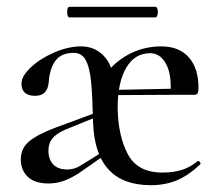

<svg xmlns="http://www.w3.org/2000/svg" viewBox="-20 -531 631 563"><path d="M253 -170Q251 -252 247 -292.5Q243 -333 231.5 -354.5Q220 -376 196 -376Q160 -376 143 -353.5Q126 -331 123 -291Q120 -250 83 -250Q43 -250 43 -286Q43 -308 71 -334Q99 -360 140 -377.5Q181 -395 218 -395Q256 -395 282.5 -369Q309 -343 312 -299Q313 -290 317 -272Q324 -247 325 -215Q326 -134 354.5 -79.5Q383 -25 456 -25Q489 -25 514 -33Q539 -41 560 -59H561Q564 -59 566.5 -55.5Q569 -52 567 -49Q532 -16 498 -2Q464 12 422 12Q260 12 253 -170ZM296 -267 492 -271V-253L297 -252ZM453 -395Q505 -395 533.5 -363Q562 -331 562 -274Q562 -262 559.5 -257.5Q557 -253 549 -253H480Q484 -312 467 -343.5Q450 -375 420 -375Q375 -375 350 -332Q325 -289 325 -215L280 -299Q308 -344 353.5 -369.5Q399 -395 453 -395ZM41 -64Q41 -96 65.5 -116.5Q90 -137 146 -158L260 -200L263 -188L172 -151Q146 -140 134 -125.5Q122 -111 122 -89Q122 -64 136 -49Q150 -34 177 -34Q200 -34 222 -49L283 -87L284 -74L211 -23Q186 -7 165 0Q144 7 122 7Q82 7 61.5 -12.5Q41 -32 41 -64ZM177 -496Q177 -511 184 -511H435Q439 -511 441 -506.5Q443 -502 443 -496Q443 -490 441 -485Q439 -480 435 -480H184Q177 -480 177 -496Z"/></svg>

Font: Cormorant Garamond Medium
Style: Regular
Weight: 500
Designer: Christian Thalmann (Catharsis Fonts)
Foundry: Catharsis Fonts
Version: Version 4.000